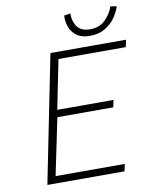

<svg xmlns="http://www.w3.org/2000/svg" viewBox="-92 -909 783 978"><g transform="rotate(-10 300.0 -420.0)"><path d="M73 0 205 -659H596L588 -622H240L189 -368H480L472 -331H183L122 -37H480L472 0ZM419 -710Q376 -710 350.5 -729Q325 -748 315 -777Q305 -806 307 -835L340 -840Q338 -802 358 -772.5Q378 -743 426 -743Q474 -743 504 -772.5Q534 -802 547 -840L579 -835Q570 -806 549.5 -777Q529 -748 496.5 -729Q464 -710 419 -710Z"/></g></svg>

Font: Source Code Pro ExtraLight Light
Style: Italic
Weight: 300
Italic angle: -11°
Monospace: yes
Version: Version 1.016;hotconv 1.0.116;makeotfexe 2.5.65601